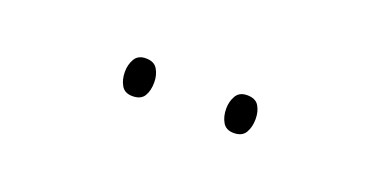

<svg xmlns="http://www.w3.org/2000/svg" viewBox="-20 -916 597 301"><g transform="rotate(20 279.0 -765.5)"><path d="M169 -766Q169 -778 174.5 -787.5Q180 -797 193 -797Q207 -797 212.5 -787.5Q218 -778 218 -766Q218 -752 212.5 -743Q207 -734 193 -734Q180 -734 174.5 -743.5Q169 -753 169 -766ZM338 -766Q338 -778 343.5 -787.5Q349 -797 362 -797Q376 -797 381.5 -788Q387 -779 387 -766Q387 -753 381.5 -743.5Q376 -734 362 -734Q349 -734 343.5 -743.5Q338 -753 338 -766Z"/></g></svg>

Font: Noto Sans Kannada UI SemiCondensed Thin
Style: Regular
Weight: 100
Width: 4
Designer: Jelle Bosma - Monotype Design Team
Foundry: Monotype Imaging Inc.
Version: Version 2.005; ttfautohint (v1.8.4.7-5d5b)